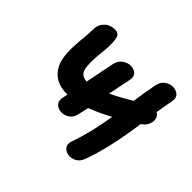

<svg xmlns="http://www.w3.org/2000/svg" viewBox="-133 -684 835 835"><g transform="rotate(45 284.5 -266.0)"><path d="M445 -41Q484 -147 508 -318Q528 -330 535.5 -350.5Q543 -371 535 -388Q530 -398 520 -403Q528 -453 534 -483Q539 -507 526 -519Q513 -531 493.5 -531.5Q474 -532 456.5 -519.5Q439 -507 434 -481Q423 -426 415 -367Q359 -334 317 -314Q330 -377 338 -417Q344 -441 331.5 -453.5Q319 -466 299.5 -466.5Q280 -467 262 -454.5Q244 -442 238 -417Q229 -374 211 -282Q182 -283 171 -305Q162 -325 165 -381Q165 -389 170 -435Q174 -483 167.5 -509Q161 -535 123 -528Q101 -524 86 -506.5Q71 -489 71 -468Q71 -454 69 -424Q64 -377 64 -367Q58 -288 77 -247Q109 -181 192 -183L187 -159Q182 -135 195 -122.5Q208 -110 227.5 -109.5Q247 -109 264.5 -121Q282 -133 287 -159L297 -205L307 -209Q348 -225 398 -252Q381 -144 351 -57Q341 -33 350.5 -18.5Q360 -4 379 -0.5Q398 3 417 -6.5Q436 -16 445 -41Z"/></g></svg>

Font: Balsamiq Sans
Style: Italic
Weight: 400
Italic angle: -12°
Designer: Michael Angeles
Foundry: Balsamiq SRL
Version: Version 1.020; ttfautohint (v1.8.4.7-5d5b);gftools[0.9.26]